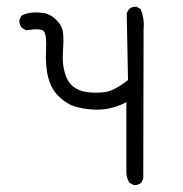

<svg xmlns="http://www.w3.org/2000/svg" viewBox="-20 -523 540 566"><path d="M374 22.5 361.3 15.6Q352.5 1 352.5 -16.6Q352.5 -34.2 352.5 -221.7Q330.1 -210 305.2 -204.1Q280.3 -198.2 252.4 -200.2Q224.6 -202.1 201.2 -209Q177.7 -215.8 154.8 -237.3Q131.8 -258.8 122.6 -293Q113.3 -327.1 115.7 -375Q118.2 -422.9 108.4 -431.6Q98.6 -440.4 57.6 -433.6L44.9 -440.4Q36.1 -450.2 37.1 -463.9L43 -476.6Q57.6 -484.4 73.7 -485.8Q89.8 -487.3 109.4 -484.4Q128.9 -481.4 146.5 -463.9Q164.1 -446.3 166 -425.3Q168 -404.3 165.5 -371.1Q163.1 -337.9 170.4 -310.5Q177.7 -283.2 194.3 -269Q210.9 -254.9 236.3 -251.5Q261.7 -248 289.1 -251.5Q316.4 -254.9 357.4 -287.1L353.5 -484.4L360.4 -496.1Q368.2 -503.9 382.8 -502.9L394.5 -496.1Q406.2 -468.8 403.3 -436.5L402.3 3.9L396.5 15.6Q387.7 23.4 374 22.5Z"/></svg>

Font: JasonHandwriting4
Style: Regular
Weight: 400
Version: Version 1.01.21